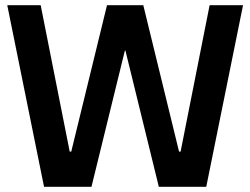

<svg xmlns="http://www.w3.org/2000/svg" viewBox="-20 -720 965 741"><path d="M8 -700H137L249 -135H255L393 -700H533L671 -135H677L789 -700H918L776 1H593L464 -525H462L333 1H150Z"/></svg>

Font: Pathway Extreme 8pt Thin 12pt SemiBold
Style: Regular
Weight: 600
Version: Version 1.001;gftools[0.9.26]